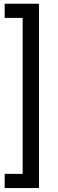

<svg xmlns="http://www.w3.org/2000/svg" viewBox="-20 -832 305 1005"><path d="M4.4 -812.5H184.1V152.3H4.4V78.1H98.6V-738.3H4.4Z"/></svg>

Font: Vazirmatn RD UI
Style: Regular
Weight: 400
Designer: Saber Rastikerdar
Foundry: Saber Rastikerdar
Version: Version 33.003